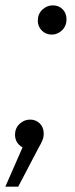

<svg xmlns="http://www.w3.org/2000/svg" viewBox="-46 -550 278 716"><path d="M147 -421Q125 -421 110 -436Q95 -451 95 -473Q95 -498 112 -514Q129 -530 151 -530Q173 -530 187.5 -515.5Q202 -501 202 -478Q202 -461 194.5 -448.5Q187 -436 174 -428.5Q161 -421 147 -421ZM-26 146 55 -39 62 5Q40 5 25 -10Q10 -25 10 -47Q10 -72 27 -88Q44 -104 66 -104Q88 -104 102.5 -89.5Q117 -75 117 -52Q117 -39 112.5 -27.5Q108 -16 98 1L22 146Z"/></svg>

Font: MOST Montserrat
Style: Italic
Weight: 400
Italic angle: -11.3°
Designer: Julieta Ulanovsky
Foundry: Julieta Ulanovsky
Version: Version 8.000;March 11, 2024;FontCreator 15.0.0.2926 64-bit